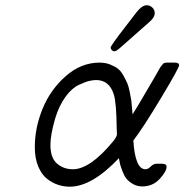

<svg xmlns="http://www.w3.org/2000/svg" viewBox="-20 -701 698 727"><path d="M111.8 -144Q111.8 -217.3 141.4 -289.6Q170.9 -361.8 229 -412.8Q287.1 -463.9 356.9 -463.9Q378.9 -463.9 396.5 -457Q414.1 -450.2 426 -441.2Q438 -432.1 447.5 -414.6Q457 -397 461.9 -386Q466.8 -375 471.4 -352.1Q476.1 -329.1 477.1 -321Q478 -313 480 -290L481.9 -268.1Q499 -294.9 513.9 -320.6Q528.8 -346.2 538.8 -363Q548.8 -379.9 557.9 -395.5Q566.9 -411.1 572.5 -420.7Q578.1 -430.2 582.5 -438.5Q586.9 -446.8 590.6 -450.9Q594.2 -455.1 596.2 -458Q598.1 -460.9 601.1 -461.9Q604 -462.9 606 -463.4Q607.9 -463.9 612.8 -463.9H642.1Q658.2 -463.9 658.2 -453.9Q658.2 -443.8 589.6 -329.8Q521 -215.8 484.9 -168.9Q491.7 -60.1 530.8 -60.1Q540.5 -60.1 550.3 -70.1Q560.1 -80.1 571.8 -81.1H592.8Q610.8 -81.1 610.8 -69.8Q610.8 -51.8 584.5 -23.4Q558.1 4.9 519 4.9Q499 4.9 482.9 -4.6Q466.8 -14.2 458.5 -24.7Q450.2 -35.2 443.1 -54.2Q436 -73.2 434.6 -80.1Q433.1 -86.9 430.2 -102.1Q328.1 5.9 244.1 5.9Q222.2 5.9 200.7 -1Q179.2 -7.8 158.7 -23.4Q138.2 -39.1 125 -70.1Q111.8 -101.1 111.8 -144ZM170.9 -152.8Q170.9 -103 196 -81.5Q221.2 -60.1 255.9 -60.1Q321.8 -60.1 410.2 -168Q423.3 -185.1 422.9 -193.8Q422.9 -195.8 422.4 -202.4Q421.9 -209 421.9 -213.9Q420.9 -311 411.1 -342.8Q394 -397.9 344.2 -397.9Q332 -397.9 317.6 -394.5Q303.2 -391.1 277.6 -379.2Q252 -367.2 228 -334.5Q204.1 -301.8 189 -252.9Q170.9 -189.9 170.9 -152.8ZM398.9 -521Q398.9 -527.8 458 -604Q481.9 -634.8 497.1 -654.8Q517.1 -680.7 535.2 -681.2Q547.4 -681.2 556.6 -672.6Q565.9 -664.1 565.9 -650.9Q565.9 -634.8 543.9 -616.2Q447.8 -531.2 433.8 -519Q419.9 -506.8 413.1 -506.8Q407.2 -506.8 403.1 -511.5Q398.9 -516.1 398.9 -521Z"/></svg>

Font: CMU Concrete
Style: Italic
Weight: 500
Italic angle: -14.04°
Version: Version 0.7.0